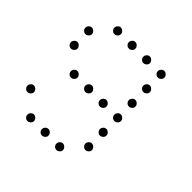

<svg xmlns="http://www.w3.org/2000/svg" viewBox="-168 -619 937 937"><g transform="rotate(45 300.0 -150.5)"><path d="M149 -473Q141 -473 134.5 -466Q128 -459 128 -451V-449Q128 -441 134.5 -434.5Q141 -428 149 -428H151Q159 -428 166 -434.5Q173 -441 173 -449V-451Q173 -459 166 -466Q159 -473 151 -473ZM249 -473Q241 -473 234.5 -466Q228 -459 228 -451V-449Q228 -441 234.5 -434.5Q241 -428 249 -428H251Q259 -428 266 -434.5Q273 -441 273 -449V-451Q273 -459 266 -466Q259 -473 251 -473ZM349 -473Q341 -473 334.5 -466Q328 -459 328 -451V-449Q328 -441 334.5 -434.5Q341 -428 349 -428H351Q359 -428 366 -434.5Q373 -441 373 -449V-451Q373 -459 366 -466Q359 -473 351 -473ZM449 -473Q441 -473 434.5 -466Q428 -459 428 -451V-449Q428 -441 434.5 -434.5Q441 -428 449 -428H451Q459 -428 466 -434.5Q473 -441 473 -449V-451Q473 -459 466 -466Q459 -473 451 -473ZM49 -373Q41 -373 34.5 -366Q28 -359 28 -351V-349Q28 -341 34.5 -334.5Q41 -328 49 -328H51Q59 -328 66 -334.5Q73 -341 73 -349V-351Q73 -359 66 -366Q59 -373 51 -373ZM449 -373Q441 -373 434.5 -366Q428 -359 428 -351V-349Q428 -341 434.5 -334.5Q441 -328 449 -328H451Q459 -328 466 -334.5Q473 -341 473 -349V-351Q473 -359 466 -366Q459 -373 451 -373ZM49 -273Q41 -273 34.5 -266Q28 -259 28 -251V-249Q28 -241 34.5 -234.5Q41 -228 49 -228H51Q59 -228 66 -234.5Q73 -241 73 -249V-251Q73 -259 66 -266Q59 -273 51 -273ZM449 -273Q441 -273 434.5 -266Q428 -259 428 -251V-249Q428 -241 434.5 -234.5Q441 -228 449 -228H451Q459 -228 466 -234.5Q473 -241 473 -249V-251Q473 -259 466 -266Q459 -273 451 -273ZM149 -173Q141 -173 134.5 -166Q128 -159 128 -151V-149Q128 -141 134.5 -134.5Q141 -128 149 -128H151Q159 -128 166 -134.5Q173 -141 173 -149V-151Q173 -159 166 -166Q159 -173 151 -173ZM249 -173Q241 -173 234.5 -166Q228 -159 228 -151V-149Q228 -141 234.5 -134.5Q241 -128 249 -128H251Q259 -128 266 -134.5Q273 -141 273 -149V-151Q273 -159 266 -166Q259 -173 251 -173ZM349 -173Q341 -173 334.5 -166Q328 -159 328 -151V-149Q328 -141 334.5 -134.5Q341 -128 349 -128H351Q359 -128 366 -134.5Q373 -141 373 -149V-151Q373 -159 366 -166Q359 -173 351 -173ZM449 -173Q441 -173 434.5 -166Q428 -159 428 -151V-149Q428 -141 434.5 -134.5Q441 -128 449 -128H451Q459 -128 466 -134.5Q473 -141 473 -149V-151Q473 -159 466 -166Q459 -173 451 -173ZM449 -73Q441 -73 434.5 -66Q428 -59 428 -51V-49Q428 -41 434.5 -34.5Q441 -28 449 -28H451Q459 -28 466 -34.5Q473 -41 473 -49V-51Q473 -59 466 -66Q459 -73 451 -73ZM49 27Q41 27 34.5 34Q28 41 28 49V51Q28 59 34.5 65.5Q41 72 49 72H51Q59 72 66 65.5Q73 59 73 51V49Q73 41 66 34Q59 27 51 27ZM449 27Q441 27 434.5 34Q428 41 428 49V51Q428 59 434.5 65.5Q441 72 449 72H451Q459 72 466 65.5Q473 59 473 51V49Q473 41 466 34Q459 27 451 27ZM149 127Q141 127 134.5 134Q128 141 128 149V151Q128 159 134.5 165.5Q141 172 149 172H151Q159 172 166 165.5Q173 159 173 151V149Q173 141 166 134Q159 127 151 127ZM249 127Q241 127 234.5 134Q228 141 228 149V151Q228 159 234.5 165.5Q241 172 249 172H251Q259 172 266 165.5Q273 159 273 151V149Q273 141 266 134Q259 127 251 127ZM349 127Q341 127 334.5 134Q328 141 328 149V151Q328 159 334.5 165.5Q341 172 349 172H351Q359 172 366 165.5Q373 159 373 151V149Q373 141 366 134Q359 127 351 127Z"/></g></svg>

Font: Doto Rounded Light
Style: Regular
Weight: 300
Monospace: yes
Version: Version 1.000